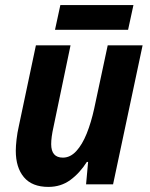

<svg xmlns="http://www.w3.org/2000/svg" viewBox="-20 -724 589 754"><path d="M170 10Q106 10 74 -28Q42 -66 42 -132Q42 -150 45 -176.5Q48 -203 54 -229L121 -546H257L190 -225Q181 -185 181 -158Q181 -105 227 -105Q256 -105 279.5 -130.5Q303 -156 320.5 -199.5Q338 -243 350 -298L403 -546H540L424 0H318L326 -88H321Q293 -44 256 -17Q219 10 170 10ZM196 -607 217 -704H504L483 -607Z"/></svg>

Font: Noto Sans SemiCondensed
Style: Bold Italic
Weight: 700
Width: 4
Italic angle: -12°
Designer: Monotype Design Team
Foundry: Monotype Imaging Inc.
Version: Version 2.013; ttfautohint (v1.8.4.7-5d5b)